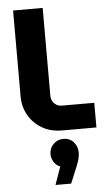

<svg xmlns="http://www.w3.org/2000/svg" viewBox="-65 -741 612 1086"><g transform="rotate(-5 241.5 -198.0)"><path d="M269 0Q204 0 155 -29Q106 -58 79 -106Q52 -154 52 -212V-700H220V-200Q220 -176 237 -158Q254 -140 279 -140H464V0ZM205 304 241 202Q217 193 204.5 171.5Q192 150 192 128Q192 94 215.5 71Q239 48 271 48Q308 48 330 73Q352 98 352 132Q352 162 335 205L294 304Z"/></g></svg>

Font: MuseoModerno
Style: Bold
Weight: 700
Designer: Pablo Cosgaya, Héctor Gatti, Marcela Romero, and the Authors of The MuseoModerno Project.
Foundry: Omnibus-Type Team
Version: Version 1.001